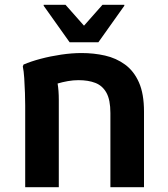

<svg xmlns="http://www.w3.org/2000/svg" viewBox="-20 -780 701 800"><path d="M85 0V-341Q85 -361 84 -392.5Q83 -424 81 -454.5Q79 -485 75 -503L78 -511Q108 -524 149.5 -535Q191 -546 235.5 -552.5Q280 -559 320 -559Q371 -559 417.5 -548.5Q464 -538 501 -511Q538 -484 559 -436.5Q580 -389 580 -315V0H440V-309Q440 -364 423.5 -393.5Q407 -423 377.5 -434.5Q348 -446 307 -446Q285 -446 262.5 -442Q240 -438 220 -432Q225 -403 225 -364V0ZM270 -604 162 -756V-760H253L330 -673L407 -760H498V-756L390 -604Z"/></svg>

Font: Kufam SemiBold
Style: Regular
Weight: 600
Designer: Wael Morcos, Artur Schmal
Foundry: Original Type
Version: Version 1.300; ttfautohint (v1.8.3)